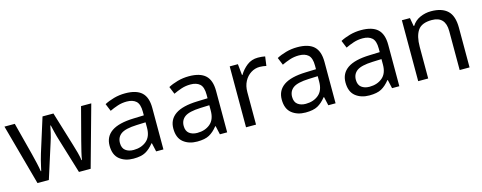

<svg xmlns="http://www.w3.org/2000/svg" viewBox="-28 -1084 4096 1632"><g transform="rotate(-15 2020.5 -268.0)"><path d="M431 -303Q418 -344 408.5 -383.5Q399 -423 394 -445H390Q386 -423 377 -383.5Q368 -344 354 -302L258 -1H158L11 -537H102L176 -251Q187 -208 197 -164Q207 -120 211 -91H215Q219 -108 224.5 -133Q230 -158 237 -185.5Q244 -213 251 -235L346 -537H442L534 -235Q545 -201 555.5 -161Q566 -121 570 -92H574Q577 -117 587.5 -161Q598 -205 610 -251L685 -537H775L626 -1H523Z M1074 -545Q1172 -545 1219 -502Q1266 -459 1266 -365V0H1202L1185 -76H1181Q1146 -32 1107.5 -11Q1069 10 1001 10Q928 10 880 -28.5Q832 -67 832 -149Q832 -229 895 -272.5Q958 -316 1089 -320L1180 -323V-355Q1180 -422 1151 -448Q1122 -474 1069 -474Q1027 -474 989 -461.5Q951 -449 918 -433L891 -499Q926 -518 974 -531.5Q1022 -545 1074 -545ZM1100 -259Q1000 -255 961.5 -227Q923 -199 923 -148Q923 -103 950.5 -82Q978 -61 1021 -61Q1089 -61 1134 -98.5Q1179 -136 1179 -214V-262Z M1635 -545Q1733 -545 1780 -502Q1827 -459 1827 -365V0H1763L1746 -76H1742Q1707 -32 1668.5 -11Q1630 10 1562 10Q1489 10 1441 -28.5Q1393 -67 1393 -149Q1393 -229 1456 -272.5Q1519 -316 1650 -320L1741 -323V-355Q1741 -422 1712 -448Q1683 -474 1630 -474Q1588 -474 1550 -461.5Q1512 -449 1479 -433L1452 -499Q1487 -518 1535 -531.5Q1583 -545 1635 -545ZM1661 -259Q1561 -255 1522.5 -227Q1484 -199 1484 -148Q1484 -103 1511.5 -82Q1539 -61 1582 -61Q1650 -61 1695 -98.5Q1740 -136 1740 -214V-262Z M2243 -546Q2258 -546 2275.5 -544.5Q2293 -543 2306 -540L2295 -459Q2282 -462 2266.5 -464Q2251 -466 2237 -466Q2196 -466 2160 -443.5Q2124 -421 2102.5 -380.5Q2081 -340 2081 -286V0H1993V-536H2065L2075 -438H2079Q2105 -482 2146 -514Q2187 -546 2243 -546Z M2589 -545Q2687 -545 2734 -502Q2781 -459 2781 -365V0H2717L2700 -76H2696Q2661 -32 2622.5 -11Q2584 10 2516 10Q2443 10 2395 -28.5Q2347 -67 2347 -149Q2347 -229 2410 -272.5Q2473 -316 2604 -320L2695 -323V-355Q2695 -422 2666 -448Q2637 -474 2584 -474Q2542 -474 2504 -461.5Q2466 -449 2433 -433L2406 -499Q2441 -518 2489 -531.5Q2537 -545 2589 -545ZM2615 -259Q2515 -255 2476.5 -227Q2438 -199 2438 -148Q2438 -103 2465.5 -82Q2493 -61 2536 -61Q2604 -61 2649 -98.5Q2694 -136 2694 -214V-262Z M3150 -545Q3248 -545 3295 -502Q3342 -459 3342 -365V0H3278L3261 -76H3257Q3222 -32 3183.5 -11Q3145 10 3077 10Q3004 10 2956 -28.5Q2908 -67 2908 -149Q2908 -229 2971 -272.5Q3034 -316 3165 -320L3256 -323V-355Q3256 -422 3227 -448Q3198 -474 3145 -474Q3103 -474 3065 -461.5Q3027 -449 2994 -433L2967 -499Q3002 -518 3050 -531.5Q3098 -545 3150 -545ZM3176 -259Q3076 -255 3037.5 -227Q2999 -199 2999 -148Q2999 -103 3026.5 -82Q3054 -61 3097 -61Q3165 -61 3210 -98.5Q3255 -136 3255 -214V-262Z M3766 -546Q3862 -546 3911 -499.5Q3960 -453 3960 -349V0H3873V-343Q3873 -472 3753 -472Q3664 -472 3630 -422Q3596 -372 3596 -278V0H3508V-536H3579L3592 -463H3597Q3623 -505 3669 -525.5Q3715 -546 3766 -546Z"/></g></svg>

Font: Noto Sans Thai Looped
Style: Regular
Weight: 400
Designer: Sasikarn Vongin, Ben Mitchell
Foundry: The Fontpad Ltd
Version: Version 1.001; ttfautohint (v1.8.4.7-5d5b)